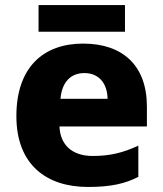

<svg xmlns="http://www.w3.org/2000/svg" viewBox="-20 -732 647 762"><path d="M476 -712H133V-606H476ZM310 -559C152 -559 45 -465 45 -271C45 -78 165 10 329 10C420 10 476 -3 529 -30V-154C469 -126 417 -113 348 -113C264 -113 219 -159 216 -230H563V-309C563 -473 466 -559 310 -559ZM315 -442C375 -442 406 -398 407 -340H220C226 -408 262 -442 315 -442Z"/></svg>

Font: Noto Sans Lao UI ExtBd
Style: Regular
Weight: 800
Designer: Monotype Design Team
Foundry: Monotype Imaging Inc.
Version: Version 2.000